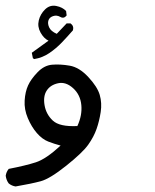

<svg xmlns="http://www.w3.org/2000/svg" viewBox="-33 -341 553 683"><path d="M22.5 322.3Q8.8 320.3 -2 311.5Q-10.7 299.8 -12.7 284.2Q-10.7 270.5 -2 259.8Q58.6 248 94.7 236.3Q130.9 224.6 182.6 176.8Q160.2 170.9 138.7 162.6Q117.2 154.3 98.1 132.3Q79.1 110.4 65.9 79.1Q52.7 47.9 54.7 16.6Q56.6 -14.6 66.9 -37.1Q77.1 -59.6 100.6 -84Q124 -108.4 152.3 -110.8Q180.7 -113.3 214.8 -107.4Q249 -101.6 281.2 -66.9Q313.5 -32.2 321.8 -3.4Q330.1 25.4 325.2 57.6Q320.3 89.8 310.5 117.7Q300.8 145.5 280.8 173.8Q260.7 202.1 202.6 248.5Q144.5 294.9 111.8 303.7Q79.1 312.5 22.5 322.3ZM242.2 107.4Q259.8 69.3 256.3 32.7Q252.9 -3.9 227.1 -27.3Q201.2 -50.8 173.8 -44.9Q146.5 -39.1 133.3 -19Q120.1 1 125.5 33.2Q130.9 65.4 154.8 87.9Q178.7 110.4 242.2 107.4ZM88.9 -130.9 84 -133.8 80.1 -153.3 139.6 -196.3Q123 -204.1 111.3 -225.1Q99.6 -246.1 105 -268.6Q110.4 -291 127.4 -307.6Q144.5 -324.2 167 -319.8Q189.5 -315.4 202.1 -301.8L204.1 -286.1Q194.3 -273.4 181.6 -280.8Q168.9 -288.1 155.8 -283.7Q142.6 -279.3 139.2 -268.1Q135.7 -256.8 142.1 -243.2Q148.4 -229.5 168.9 -220.7L204.1 -257.8H217.8Q230.5 -249 226.6 -233.4Q208 -211.9 187.5 -190.4Q167 -168.9 142.6 -152.3Q118.2 -135.7 88.9 -130.9Z"/></svg>

Font: NaikaiFont
Style: Regular
Weight: 400
Version: Version 1.67